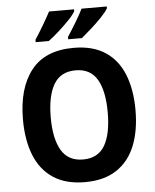

<svg xmlns="http://www.w3.org/2000/svg" viewBox="-61 -985 847 1047"><g transform="rotate(-5 362.0 -462.0)"><path d="M670 -358Q670 -246 637 -163.5Q604 -81 535.5 -35.5Q467 10 362 10Q257 10 188.5 -35.5Q120 -81 87 -164Q54 -247 54 -359Q54 -530 130 -627.5Q206 -725 363 -725Q468 -725 536 -680Q604 -635 637 -552.5Q670 -470 670 -358ZM206 -358Q206 -241 243.5 -177.5Q281 -114 362 -114Q444 -114 481 -177Q518 -240 518 -358Q518 -476 481 -539Q444 -602 363 -602Q281 -602 243.5 -538.5Q206 -475 206 -358ZM563 -924Q553 -906 526 -877.5Q499 -849 467.5 -821Q436 -793 413 -774H338V-787Q361 -822 386 -863.5Q411 -905 425 -934H563ZM384 -924Q374 -905 347.5 -877.5Q321 -850 289.5 -821.5Q258 -793 232 -774H160V-787Q183 -822 207.5 -863.5Q232 -905 247 -934H384Z"/></g></svg>

Font: Noto Sans Gurmukhi UI SemiCondensed
Style: Bold
Weight: 700
Width: 4
Designer: Jelle Bosma - Monotype Design Team
Foundry: Monotype Imaging Inc.
Version: Version 2.004; ttfautohint (v1.8.4.7-5d5b)